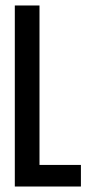

<svg xmlns="http://www.w3.org/2000/svg" viewBox="-20 -680 321 700"><path d="M34 -660H124V0H34ZM63.3 -78.7H275V0H63.3Z"/></svg>

Font: Bricolage Grotesque 96pt Condensed ExBd
Style: Regular
Weight: 800
Width: 3
Designer: Mathieu Triay
Foundry: Atelier Triay
Version: Version 1.001;Glyphs 3.2 (3207)